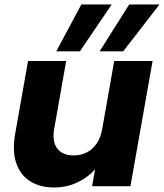

<svg xmlns="http://www.w3.org/2000/svg" viewBox="-20 -830 731 856"><path d="M660.2 -557.9 561.6 0H390.6L489.2 -557.9ZM275 -557.9 221.5 -255.1Q211.7 -198.1 235.6 -167.5Q259.5 -137 307.7 -137Q340.7 -137 367 -150.5Q393.4 -164.1 411.3 -190.7Q429.3 -217.2 435.7 -255.1L432.2 -116.3Q414.6 -82.1 383 -54.4Q351.3 -26.7 310.2 -10.4Q269 5.9 221.8 5.9Q157.3 5.9 113.5 -22.5Q69.6 -50.8 52 -104.1Q34.4 -157.4 47.4 -232.3L105 -557.9ZM556 -810.1H691L529.2 -601H424ZM342.6 -810.1H478.1L336.1 -601H230.9Z"/></svg>

Font: Poppins Variable
Style: Italic
Weight: 100
Italic angle: -10°
Designer: Jonny Pinhorn
Foundry: Indian Type Foundry
Version: Version 6.000